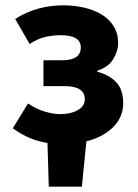

<svg xmlns="http://www.w3.org/2000/svg" viewBox="-20 -528 516 720"><path d="M163 172 158 8Q125 3 93 -10Q61 -23 28 -47L85 -140Q116 -119 148 -109.5Q180 -100 206 -100Q245 -100 271.5 -115Q298 -130 298 -156Q298 -205 222 -205H143V-302H213Q283 -302 283 -350Q283 -396 208 -396Q176 -396 148 -389Q120 -382 91 -363L37 -457Q78 -483 123 -495.5Q168 -508 218 -508Q258 -508 295 -499.5Q332 -491 360.5 -474Q389 -457 406 -430Q423 -403 423 -366Q423 -336 404.5 -306Q386 -276 345 -263V-259Q390 -247 416 -219.5Q442 -192 442 -141Q442 -113 431.5 -90Q421 -67 402 -49Q383 -31 358 -18Q333 -5 304 2L287 172Z"/></svg>

Font: hySource Sans Pro
Style: Bold
Weight: 700
Designer: Paul D. Hunt
Foundry: Adobe Systems Incorporated
Version: Version 2.021;PS 2.000;hotconv 1.0.86;makeotf.lib2.5.63406